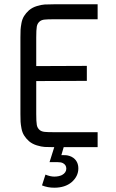

<svg xmlns="http://www.w3.org/2000/svg" viewBox="-20 -686 540 895"><path d="M191.9 127.9Q214.4 137.2 232.9 137.2Q253.9 137.2 269 129.9Q289.1 118.7 289.1 100.1Q289.1 82.5 272.9 74.2Q264.2 69.8 248 69.8H210.9L232.9 0H231.9Q203.1 0 188 -1Q172.9 -2 151.9 -8.3Q130.9 -14.6 115.2 -27.8Q101.1 -40.5 92.3 -54.7Q83.5 -68.8 80.1 -87.4Q76.7 -106 75.9 -118.4Q75.2 -130.9 75.2 -154.8V-511.2Q75.2 -535.2 75.9 -547.6Q76.7 -560.1 80.1 -578.6Q83.5 -597.2 92.3 -611.3Q101.1 -625.5 115.2 -638.2Q130.9 -651.4 151.9 -657.7Q172.9 -664.1 188 -665Q203.1 -666 231.9 -666H435.1V-596.2H231.9Q201.2 -596.2 187.7 -594.7Q174.3 -593.3 166 -586.9Q154.3 -577.6 151.6 -562.5Q148.9 -547.4 148.9 -511.2V-377.9L384.8 -378.9V-309.1L148.9 -308.1V-154.8Q148.9 -118.7 151.6 -103.5Q154.3 -88.4 166 -79.1Q174.3 -72.8 187.7 -71.3Q201.2 -69.8 231.9 -69.8H435.1V0H276.9L266.1 37.1Q280.3 37.1 286.4 37.4Q292.5 37.6 302.7 40.5Q313 43.5 321.8 49.8Q345.2 67.4 345.2 99.1Q345.2 135.7 314 163.1Q283.2 189 232.9 189Q202.1 189 175.8 178.2Z"/></svg>

Font: Gidolinya
Style: Regular
Weight: 400
Version: Version 1.0.3